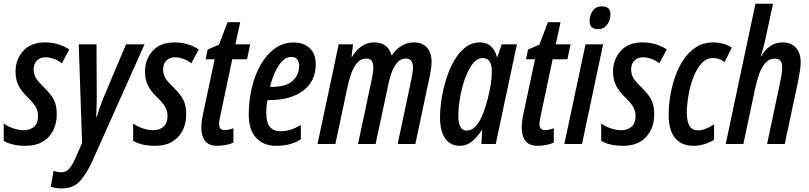

<svg xmlns="http://www.w3.org/2000/svg" viewBox="-29 -780 4382 1040"><path d="M110.4 9.8Q70.3 9.8 40.5 2.4Q10.7 -4.9 -8.8 -17.1V-111.3Q12.2 -95.2 42.5 -85Q72.8 -74.7 99.1 -74.7Q135.3 -74.7 156.2 -94.2Q177.2 -113.8 177.2 -151.4Q177.2 -176.3 166.5 -197.3Q155.8 -218.3 122.6 -251.5Q86.9 -285.2 71 -317.6Q55.2 -350.1 55.2 -391.1Q55.2 -457.5 96.4 -503.9Q137.7 -550.3 214.4 -550.3Q254.4 -550.3 288.3 -539.6Q322.3 -528.8 346.2 -512.2L306.2 -437Q286.1 -453.1 262.5 -461.4Q238.8 -469.7 218.3 -469.7Q188.5 -469.7 170.9 -451.9Q153.3 -434.1 153.3 -404.8Q153.3 -380.4 163.1 -361.3Q172.9 -342.3 203.6 -313Q229 -287.6 245.6 -266.4Q262.2 -245.1 270.3 -220.7Q278.3 -196.3 278.3 -161.1Q278.3 -85.9 234.4 -38.1Q190.4 9.8 110.4 9.8Z M304.7 240.7Q286.6 240.7 272.2 238Q257.8 235.4 246.1 231L261.2 145Q283.2 153.3 302.7 153.3Q329.6 153.3 346.2 133.8Q362.8 114.3 378.9 78.1L415.5 -5.4L397.5 -540H493.7L495.1 -258.3Q495.1 -231 494.1 -202.6Q493.2 -174.3 491.7 -146.5H494.6Q503.4 -175.3 513.7 -203.6Q523.9 -231.9 531.7 -251L653.8 -540H753.9L470.7 93.8Q440.4 160.2 404.5 200.4Q368.7 240.7 304.7 240.7Z M811.5 9.8Q771.5 9.8 741.7 2.4Q711.9 -4.9 692.4 -17.1V-111.3Q713.4 -95.2 743.7 -85Q773.9 -74.7 800.3 -74.7Q836.4 -74.7 857.4 -94.2Q878.4 -113.8 878.4 -151.4Q878.4 -176.3 867.7 -197.3Q856.9 -218.3 823.7 -251.5Q788.1 -285.2 772.2 -317.6Q756.3 -350.1 756.3 -391.1Q756.3 -457.5 797.6 -503.9Q838.9 -550.3 915.5 -550.3Q955.6 -550.3 989.5 -539.6Q1023.4 -528.8 1047.4 -512.2L1007.3 -437Q987.3 -453.1 963.6 -461.4Q939.9 -469.7 919.4 -469.7Q889.6 -469.7 872.1 -451.9Q854.5 -434.1 854.5 -404.8Q854.5 -380.4 864.3 -361.3Q874 -342.3 904.8 -313Q930.2 -287.6 946.8 -266.4Q963.4 -245.1 971.4 -220.7Q979.5 -196.3 979.5 -161.1Q979.5 -85.9 935.5 -38.1Q891.6 9.8 811.5 9.8Z M1148.4 9.8Q1101.6 9.8 1081.5 -17.1Q1061.5 -43.9 1061.5 -88.9Q1061.5 -120.6 1071.3 -165.5L1133.8 -459H1085L1095.7 -511.7L1157.2 -538.1L1203.6 -659.7H1272L1246.1 -540H1326.2L1309.1 -459H1229L1165 -155.8Q1162.1 -141.6 1159.9 -129.2Q1157.7 -116.7 1157.7 -107.9Q1157.7 -75.2 1187.5 -75.2Q1195.8 -75.2 1209.2 -77.6Q1222.7 -80.1 1235.4 -85.4V-7.8Q1216.3 1.5 1191.9 5.6Q1167.5 9.8 1148.4 9.8Z M1467.3 9.8Q1397.5 9.8 1357.9 -34.2Q1318.4 -78.1 1318.4 -158.7Q1318.4 -235.4 1335.2 -305.7Q1352.1 -376 1383.8 -430.9Q1415.5 -485.8 1460.4 -517.8Q1505.4 -549.8 1561.5 -549.8Q1615.7 -549.8 1648.4 -519.3Q1681.2 -488.8 1681.2 -431.6Q1681.2 -340.3 1613.5 -289.1Q1545.9 -237.8 1427.2 -237.8H1419.9Q1413.1 -203.6 1413.1 -169.9Q1413.1 -116.7 1432.4 -93Q1451.7 -69.3 1490.2 -69.3Q1519.5 -69.3 1543.9 -76.9Q1568.4 -84.5 1600.6 -102.5V-25.4Q1569.8 -5.9 1536.9 2Q1503.9 9.8 1467.3 9.8ZM1433.6 -309.1H1437Q1521 -309.1 1556.2 -341.8Q1591.3 -374.5 1591.3 -424.3Q1591.3 -446.3 1580.6 -459Q1569.8 -471.7 1548.3 -471.7Q1512.7 -471.7 1481.9 -427Q1451.2 -382.3 1433.6 -309.1Z M1690.9 0 1805.7 -540H1883.3L1875 -472.2H1878.4Q1899.9 -508.8 1929.9 -529.5Q1960 -550.3 1996.6 -550.3Q2073.7 -550.3 2090.8 -481H2093.3Q2115.7 -513.2 2146 -531.7Q2176.3 -550.3 2212.9 -550.3Q2257.3 -550.3 2283 -523.2Q2308.6 -496.1 2308.6 -443.8Q2308.6 -428.2 2305.9 -408.7Q2303.2 -389.2 2299.3 -369.6L2220.7 0H2125L2198.7 -347.7Q2202.6 -366.7 2205.3 -384.5Q2208 -402.3 2208 -414.1Q2208 -462.9 2168.9 -462.9Q2143.1 -462.9 2125 -443.6Q2106.9 -424.3 2095.2 -394.8Q2083.5 -365.2 2077.1 -335L2005.4 0H1910.2L1985.4 -354Q1993.2 -390.1 1993.2 -415Q1993.2 -462.9 1955.1 -462.9Q1924.8 -462.9 1904.3 -438Q1883.8 -413.1 1870.8 -374Q1857.9 -335 1849.6 -292L1787.6 0Z M2461.4 9.8Q2410.2 9.8 2382.3 -30.3Q2354.5 -70.3 2354.5 -143.6Q2354.5 -188 2362.5 -241.9Q2370.6 -295.9 2387.5 -350.1Q2404.3 -404.3 2429.9 -449.7Q2455.6 -495.1 2490.7 -522.7Q2525.9 -550.3 2570.8 -550.3Q2640.6 -550.3 2662.6 -471.7H2665.5L2688.5 -540H2771L2656.2 0H2578.6L2583 -74.2H2580.6Q2554.2 -35.6 2526.1 -12.9Q2498 9.8 2461.4 9.8ZM2497.6 -72.8Q2528.3 -72.8 2550.3 -98.9Q2572.3 -125 2587.6 -165Q2603 -205.1 2613.3 -245.6Q2625 -293.5 2630.1 -328.1Q2635.3 -362.8 2635.3 -392.1Q2635.3 -465.8 2585.4 -465.8Q2560.5 -465.3 2540 -444.1Q2519.5 -422.9 2503.4 -387.7Q2487.3 -352.5 2476.1 -311Q2464.8 -269.5 2459.2 -228.3Q2453.6 -187 2453.6 -154.3Q2453.6 -72.8 2497.6 -72.8Z M2883.8 9.8Q2836.9 9.8 2816.9 -17.1Q2796.9 -43.9 2796.9 -88.9Q2796.9 -120.6 2806.6 -165.5L2869.1 -459H2820.3L2831.1 -511.7L2892.6 -538.1L2939 -659.7H3007.3L2981.4 -540H3061.5L3044.4 -459H2964.4L2900.4 -155.8Q2897.5 -141.6 2895.3 -129.2Q2893.1 -116.7 2893.1 -107.9Q2893.1 -75.2 2922.9 -75.2Q2931.2 -75.2 2944.6 -77.6Q2958 -80.1 2970.7 -85.4V-7.8Q2951.7 1.5 2927.2 5.6Q2902.8 9.8 2883.8 9.8Z M3210.9 -622.1Q3164.6 -622.1 3164.6 -666Q3164.6 -694.3 3180.9 -720Q3197.3 -745.6 3231.4 -745.6Q3277.3 -745.6 3277.3 -703.1Q3277.3 -669.9 3259.3 -646Q3241.2 -622.1 3210.9 -622.1ZM3027.8 0 3142.6 -540H3237.8L3123.5 0Z M3346.7 9.8Q3306.6 9.8 3276.9 2.4Q3247.1 -4.9 3227.5 -17.1V-111.3Q3248.5 -95.2 3278.8 -85Q3309.1 -74.7 3335.4 -74.7Q3371.6 -74.7 3392.6 -94.2Q3413.6 -113.8 3413.6 -151.4Q3413.6 -176.3 3402.8 -197.3Q3392.1 -218.3 3358.9 -251.5Q3323.2 -285.2 3307.4 -317.6Q3291.5 -350.1 3291.5 -391.1Q3291.5 -457.5 3332.8 -503.9Q3374 -550.3 3450.7 -550.3Q3490.7 -550.3 3524.7 -539.6Q3558.6 -528.8 3582.5 -512.2L3542.5 -437Q3522.5 -453.1 3498.8 -461.4Q3475.1 -469.7 3454.6 -469.7Q3424.8 -469.7 3407.2 -451.9Q3389.6 -434.1 3389.6 -404.8Q3389.6 -380.4 3399.4 -361.3Q3409.2 -342.3 3439.9 -313Q3465.3 -287.6 3481.9 -266.4Q3498.5 -245.1 3506.6 -220.7Q3514.6 -196.3 3514.6 -161.1Q3514.6 -85.9 3470.7 -38.1Q3426.8 9.8 3346.7 9.8Z M3727.5 9.8Q3662.1 9.8 3627.4 -33Q3592.8 -75.7 3592.8 -156.2Q3592.8 -204.6 3601.3 -258.5Q3609.9 -312.5 3627.7 -364Q3645.5 -415.5 3674.1 -457.8Q3702.6 -500 3742.2 -525.1Q3781.7 -550.3 3834 -550.3Q3891.6 -550.3 3935.1 -522L3896 -444.3Q3866.7 -465.8 3834 -465.8Q3796.9 -465.8 3770 -435.5Q3743.2 -405.3 3725.6 -358.6Q3708 -312 3699.7 -261Q3691.4 -210 3691.4 -168.5Q3691.4 -73.7 3751 -73.7Q3789.1 -73.7 3838.9 -106.4V-22.9Q3817.9 -9.3 3788.6 0.2Q3759.3 9.8 3727.5 9.8Z M3901.9 0 4063 -759.8H4158.2L4118.2 -574.2Q4113.3 -550.3 4106.2 -524.7Q4099.1 -499 4091.8 -475.1H4093.8Q4115.2 -511.2 4143.8 -530.8Q4172.4 -550.3 4210 -550.3Q4255.4 -550.3 4281.7 -522Q4308.1 -493.7 4308.1 -441.4Q4308.1 -421.4 4303.5 -393.8Q4298.8 -366.2 4294.4 -341.8L4221.7 0H4126L4194.3 -322.8Q4199.7 -347.7 4203.9 -372.1Q4208 -396.5 4208 -418Q4208 -462.4 4167 -462.4Q4131.8 -462.4 4105.7 -424.6Q4079.6 -386.7 4061 -299.3L3997.6 0Z"/></svg>

Font: Open Sans Condensed SemiBold
Style: Italic
Weight: 600
Width: 3
Italic angle: -12°
Designer: Monotype Design Team
Foundry: Monotype Imaging Inc.
Version: Version 3.000; ttfautohint (v1.8.4)